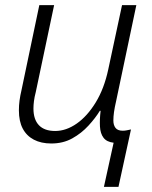

<svg xmlns="http://www.w3.org/2000/svg" viewBox="-20 -552 595 752"><path d="M425 7Q398 4 385.5 -12.5Q373 -29 371.5 -56.5Q370 -84 374 -118H371Q354 -90 326.5 -60Q299 -30 263 -10Q227 10 181 10Q141 10 112.5 -5Q84 -20 69 -48.5Q54 -77 54 -120Q54 -139 56.5 -158Q59 -177 64 -198L134 -532H192L120 -191Q115 -172 113 -156Q111 -140 111 -127Q111 -84 132.5 -61.5Q154 -39 196 -39Q239 -39 280.5 -68Q322 -97 355 -151Q388 -205 404 -280L458 -532H514L435 -157Q429 -131 426.5 -113Q424 -95 424 -80Q424 -62 432.5 -51Q441 -40 461 -40Q468 -40 476 -41.5Q484 -43 493 -45L444 180H387Z"/></svg>

Font: Noto Sans Display Light
Style: Italic
Weight: 300
Italic angle: -12°
Designer: Monotype Design Team
Foundry: Monotype Imaging Inc.
Version: Version 2.003